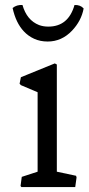

<svg xmlns="http://www.w3.org/2000/svg" viewBox="-20 -760 360 780"><path d="M68.4 -41.5 132.8 -62.5V-385.3L64.9 -414.1L59.6 -419.9L64.9 -446.3L202.6 -502.4L210.9 -498V-62.5L289.1 -45.9L291 -39.1L285.6 0H66.9L63.5 -4.4ZM173.8 -591.3Q143.1 -591.3 118.7 -602.5Q94.2 -613.8 76.7 -632.8Q44.4 -667 31.2 -727.5Q47.9 -741.2 71.3 -739.7Q88.9 -677.7 138.7 -658.2Q155.8 -651.9 176.3 -651.9Q257.8 -651.9 282.7 -739.7Q306.6 -740.7 319.8 -725.6Q310.5 -675.3 272.5 -635.3Q230.5 -591.3 173.8 -591.3Z"/></svg>

Font: Trykker
Style: Regular
Weight: 400
Designer: Magnus Gaarde
Foundry: Magnus Gaarde
Version: Version 1.001